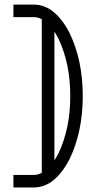

<svg xmlns="http://www.w3.org/2000/svg" viewBox="-20 -701 424 846"><path d="M219.7 5.9Q229 -8.3 237.3 -24.9Q289.6 -133.8 289.6 -277.8Q289.6 -421.9 237.3 -530.8Q229 -547.4 219.7 -561.5ZM39.1 125V69.8H129.4Q147 69.8 164.1 60.5V-616.2Q147 -625.5 129.4 -625.5H39.1V-680.7H129.4Q221.2 -680.7 286.6 -555.7Q344.7 -434.6 344.7 -277.8Q344.7 -121.1 286.6 0Q221.2 125 129.4 125Z"/></svg>

Font: X Company
Style: Regular
Weight: 400
Designer: GGBotNet
Foundry: GGBotNet
Version: 0.90